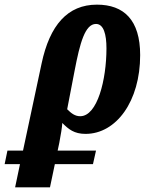

<svg xmlns="http://www.w3.org/2000/svg" viewBox="-115 -566 641 826"><path d="M285 140 298 82H133L140 49C147 13 152 -19 153 -37C180 -10 204 10 253 10C385 10 488 -130 488 -329C488 -480 418 -546 302 -546C176 -546 99 -458 64 -293L-16 82H-83L-95 140H-29L-50 240H100L121 140ZM230 -66C208 -66 192 -78 174 -96L206 -262C229 -382 251 -463 298 -463C331 -463 343 -418 343 -358C343 -223 304 -66 230 -66Z"/></svg>

Font: Noto Serif Condensed Extra
Style: Italic
Weight: 800
Width: 3
Italic angle: -12°
Designer: Monotype Design Team
Foundry: Monotype Imaging Inc.
Version: Version 1.901